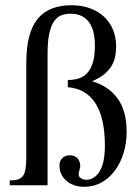

<svg xmlns="http://www.w3.org/2000/svg" viewBox="-20 -715 540 741"><path d="M468.8 -206.1Q468.8 -164.1 457.3 -125.7Q445.8 -87.4 424.6 -58.1Q403.3 -28.8 372.8 -11.5Q342.3 5.9 304.2 5.9Q283.7 5.9 266.6 0Q249.5 -5.9 237.1 -16.4Q224.6 -26.9 217.3 -41.3Q210 -55.7 209.5 -73.2Q208.5 -91.8 219.5 -103.8Q230.5 -115.7 249 -115.7Q268.1 -115.7 278.3 -105Q288.6 -94.2 289.6 -77.1Q290 -73.7 289.1 -69.1Q288.1 -64.5 286.9 -59.6Q285.6 -54.7 284.7 -50.3Q283.7 -45.9 283.7 -43.9Q283.7 -32.7 291.3 -27.6Q298.8 -22.5 312 -21Q344.7 -21 364.7 -54Q384.8 -86.9 384.8 -153.3Q384.8 -203.1 376.5 -243.4Q368.2 -283.7 350.6 -312.7Q333 -341.8 305.9 -358.6Q278.8 -375.5 241.7 -378.4V-406.2Q266.1 -406.2 285.4 -412.8Q304.7 -419.4 318.4 -435.1Q332 -450.7 339.1 -476.1Q346.2 -501.5 346.2 -539.1Q346.2 -572.3 339.4 -595.7Q332.5 -619.1 320.1 -633.8Q307.6 -648.4 290.3 -655.3Q272.9 -662.1 252.4 -662.1Q233.4 -662.1 217 -656Q200.7 -649.9 188.7 -632.8Q176.8 -615.7 170.2 -585.4Q163.6 -555.2 163.6 -506.3V0H17.6V-18.6Q36.6 -18.6 49.1 -22.5Q61.5 -26.4 68.6 -36.1Q75.7 -45.9 78.6 -63.7Q81.5 -81.5 81.5 -109.4V-472.7Q81.5 -532.2 92.8 -574.5Q104 -616.7 126.2 -643.3Q148.4 -669.9 181.2 -682.4Q213.9 -694.8 256.3 -694.8Q294.9 -694.8 326.7 -683.3Q358.4 -671.9 381.1 -650.9Q403.8 -629.9 416 -600.6Q428.2 -571.3 428.2 -536.1Q428.2 -517.1 424.8 -498.3Q421.4 -479.5 411.4 -462.2Q401.4 -444.8 383.1 -429.2Q364.7 -413.6 335 -401.4Q398.4 -383.3 433.6 -335.2Q468.8 -287.1 468.8 -206.1Z"/></svg>

Font: Doulos SIL
Style: Regular
Weight: 400
Designer: Walt Agee, Victor Gaultney, Peter Martin, Debbi Hosken
Foundry: SIL International
Version: Version 4.110; 2011; Maintenance release